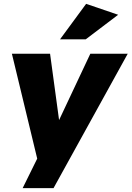

<svg xmlns="http://www.w3.org/2000/svg" viewBox="-20 -821 686 1001"><path d="M174 6 98 160H259L646 -541H451L288 -195L241 -541H42ZM293 -616H427L596 -744L429 -801Z"/></svg>

Font: Geom Black
Style: Bold Italic
Weight: 900
Italic angle: -10°
Version: Version 1.102